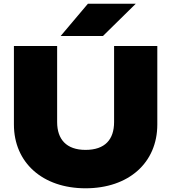

<svg xmlns="http://www.w3.org/2000/svg" viewBox="-20 -998 924 1035"><path d="M288 -750H55V-327C55 -121 210 17 441 17C674 17 828 -121 828 -327V-750H595V-340C595 -246 546 -190 441 -190C338 -190 288 -247 288 -340ZM307 -804H535L712 -978H454Z"/></svg>

Font: Bounded ExtBd
Style: Regular
Weight: 800
Designer: Vlad Churkin
Version: Version 3.0